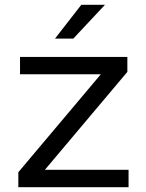

<svg xmlns="http://www.w3.org/2000/svg" viewBox="-20 -776 607 796"><path d="M208 -616H284L415 -756H317ZM56 0H513V-72H166.1L508 -478V-540H63V-468H398L56 -62Z"/></svg>

Font: Resamitz
Style: Bold
Weight: 700
Designer: gluk
Foundry: gluk
Version: Version 0.047